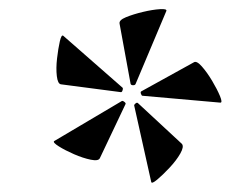

<svg xmlns="http://www.w3.org/2000/svg" viewBox="-20 -712 503 419"><path d="M198 -367Q195 -360 178 -363.5Q161 -367 141.5 -375.5Q122 -384 108.5 -392.5Q95 -401 98 -404L245 -491Q247 -493 251 -490Q255 -487 254 -485ZM310 -315 273 -481Q272 -483 275.5 -486Q279 -489 281 -487L377 -398Q382 -392 373.5 -377Q365 -362 350 -346Q335 -330 323 -320Q311 -310 310 -315ZM243 -511 113 -528Q106 -529 104 -546Q102 -563 104.5 -584.5Q107 -606 110.5 -621.5Q114 -637 118 -634L247 -521Q249 -520 247.5 -515Q246 -510 243 -511ZM461 -488 291 -503Q289 -503 287.5 -507.5Q286 -512 289 -513L403 -576Q409 -580 420.5 -567Q432 -554 443 -535.5Q454 -517 460 -502.5Q466 -488 461 -488ZM265 -529 241 -660Q239 -668 255 -674.5Q271 -681 292 -686Q313 -691 329 -692Q345 -693 343 -688L276 -529Q275 -526 270.5 -526Q266 -526 265 -529Z"/></svg>

Font: Cormorant Light SemiBold
Style: Italic
Weight: 600
Italic angle: -10°
Version: Version 4.000